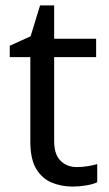

<svg xmlns="http://www.w3.org/2000/svg" viewBox="-20 -679 401 709"><path d="M264 -62Q284 -62 305 -65.5Q326 -69 339 -73V-6Q325 1 299 5.5Q273 10 249 10Q207 10 171.5 -4.5Q136 -19 114 -55Q92 -91 92 -156V-468H16V-510L93 -545L128 -659H180V-536H335V-468H180V-158Q180 -109 203.5 -85.5Q227 -62 264 -62Z"/></svg>

Font: Noto Sans Vai
Style: Regular
Weight: 400
Designer: Monotype Design Team
Foundry: Monotype Imaging Inc.
Version: Version 2.001; ttfautohint (v1.8.4.7-5d5b)